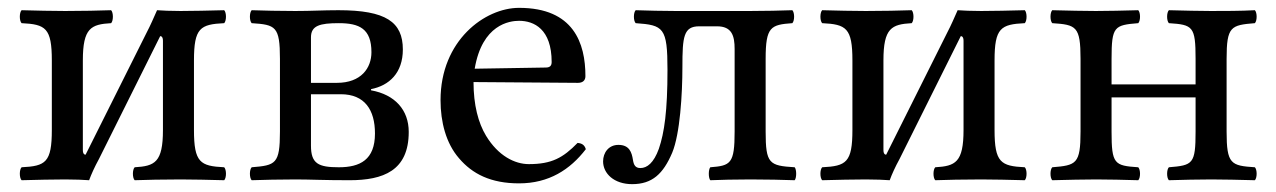

<svg xmlns="http://www.w3.org/2000/svg" viewBox="-20 -457 3251 489"><path d="M198 -63C195 -63 191 -65 191 -75V-303C191 -386 212 -395 263 -398C269 -404 269 -425 263 -431C240 -430 183 -429 146 -429C113 -429 73 -430 35 -431C29 -425 29 -404 35 -398C96 -395 112 -386 112 -303V-126C112 -43 96 -34 35 -31C29 -25 29 -4 35 2C74 1 114 0 146 0C169 0 196 1 207 2C212 -12 221 -32 232 -52L388 -365C391 -365 395 -363 395 -353V-126C395 -43 374 -34 323 -31C317 -25 317 -4 323 2C346 1 400 0 440 0C471 0 512 1 551 2C557 -4 557 -25 551 -31C490 -34 474 -43 474 -126V-303C474 -386 490 -395 551 -398C557 -404 557 -425 551 -431C511 -430 471 -429 440 -429C418 -429 390 -430 380 -431C372 -413 363 -392 354 -375Z M732 -429C689 -429 654 -430 621 -431C615 -425 615 -404 621 -398C682 -394 693 -390 693 -307V-122C693 -39 682 -36 621 -31C615 -25 615 -4 621 2C654 1 689 0 733 0C770 0 803 2 870 2C956 2 1021 -22 1021 -121C1021 -177 986 -216 925 -227V-230C971 -239 1006 -271 1006 -331C1006 -401 963 -431 842 -431C801 -431 775 -429 732 -429ZM772 -217H848C909 -217 935 -177 935 -117C935 -50 897 -31 843 -31C791 -31 772 -40 772 -86ZM772 -246V-362C772 -392 795 -398 843 -398C895 -398 926 -384 926 -324C926 -284 900 -246 838 -246Z M1451 -93C1414 -55 1385 -39 1327 -39C1291 -39 1249 -60 1218 -111C1198 -144 1186 -190 1186 -248L1452 -246C1464 -246 1471 -252 1471 -263C1471 -347 1441 -437 1302 -437C1215 -437 1102 -354 1102 -202C1102 -146 1116 -92 1149 -54C1183 -14 1230 10 1302 10C1378 10 1432 -25 1472 -77C1469 -87 1463 -92 1451 -93ZM1189 -282C1208 -395 1278 -404 1302 -404C1340 -404 1385 -383 1385 -299C1385 -290 1381 -285 1370 -285Z M1930 -122V-307C1930 -389 1943 -394 1998 -398C2004 -404 2004 -425 1998 -431C1968 -430 1930 -429 1890 -429H1701C1668 -429 1629 -430 1599 -431C1593 -425 1593 -404 1599 -398C1670 -393 1680 -387 1680 -279C1680 -174 1672 -119 1658 -78C1645 -42 1628 -29 1611 -29C1598 -29 1594 -37 1592 -50C1589 -69 1583 -88 1555 -88C1530 -88 1516 -68 1516 -46C1516 -15 1544 12 1590 12C1641 12 1669 -14 1692 -68C1712 -116 1718 -218 1718 -286C1718 -364 1721 -390 1761 -390H1806C1844 -390 1851 -366 1851 -332V-122C1851 -40 1841 -35 1789 -31C1784 -25 1784 -4 1789 2C1814 1 1851 0 1891 0C1931 0 1976 1 2004 2C2009 -4 2009 -25 2004 -31C1939 -35 1930 -40 1930 -122Z M2237 -63C2234 -63 2230 -65 2230 -75V-303C2230 -386 2251 -395 2302 -398C2308 -404 2308 -425 2302 -431C2279 -430 2222 -429 2185 -429C2152 -429 2112 -430 2074 -431C2068 -425 2068 -404 2074 -398C2135 -395 2151 -386 2151 -303V-126C2151 -43 2135 -34 2074 -31C2068 -25 2068 -4 2074 2C2113 1 2153 0 2185 0C2208 0 2235 1 2246 2C2251 -12 2260 -32 2271 -52L2427 -365C2430 -365 2434 -363 2434 -353V-126C2434 -43 2413 -34 2362 -31C2356 -25 2356 -4 2362 2C2385 1 2439 0 2479 0C2510 0 2551 1 2590 2C2596 -4 2596 -25 2590 -31C2529 -34 2513 -43 2513 -126V-303C2513 -386 2529 -395 2590 -398C2596 -404 2596 -425 2590 -431C2550 -430 2510 -429 2479 -429C2457 -429 2429 -430 2419 -431C2411 -413 2402 -392 2393 -375Z M3104 -307C3104 -390 3115 -393 3176 -398C3182 -404 3182 -425 3176 -431C3141 -429 3097 -429 3064 -429C3036 -429 2996 -430 2957 -431C2951 -425 2951 -404 2957 -398C3018 -394 3025 -390 3025 -307V-242H2811V-307C2811 -390 2818 -393 2879 -398C2885 -404 2885 -425 2879 -431C2841 -430 2803 -429 2771 -429C2741 -429 2700 -430 2660 -431C2654 -425 2654 -404 2660 -398C2721 -394 2732 -390 2732 -307V-122C2732 -39 2721 -36 2660 -31C2654 -25 2654 -4 2660 2C2700 1 2740 0 2772 0C2804 0 2843 1 2879 2C2885 -4 2885 -25 2879 -31C2818 -35 2811 -39 2811 -122V-209H3025V-122C3025 -39 3018 -36 2957 -31C2951 -25 2951 -4 2957 2C2993 1 3030 0 3065 0C3095 0 3137 1 3176 2C3182 -4 3182 -25 3176 -31C3115 -35 3104 -39 3104 -122Z"/></svg>

Font: Libertinus Math
Style: Regular
Weight: 400
Designer: Philipp H. Poll, Khaled Hosny
Foundry: Caleb Maclennan
Version: Version 7.050;RELEASE